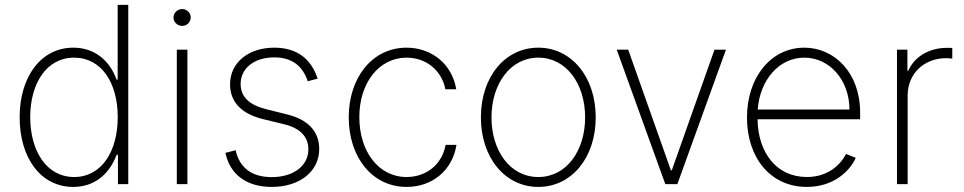

<svg xmlns="http://www.w3.org/2000/svg" viewBox="-20 -747 3910 779"><path d="M277 11.4C370.4 11.4 427.2 -48.7 453.1 -119H458.5V0H500.4V-727.3H457.4V-423.7H453.1C427.9 -494 370.7 -553.6 277.3 -553.6C146.3 -553.6 59.7 -435.7 59.7 -271.3C59.7 -106.2 145.2 11.4 277 11.4ZM280.9 -28.8C168.7 -28.8 102.6 -134.6 102.6 -271.7C102.6 -408.7 168.7 -513.1 280.9 -513.1C391.7 -513.1 457.7 -410.9 457.7 -271.7C457.7 -132.1 391.7 -28.8 280.9 -28.8Z M697.4 0H740.4V-545.5H697.4ZM719.1 -642C738.3 -642 753.9 -657.3 753.9 -676.1C753.9 -695 738.3 -710.2 719.1 -710.2C699.9 -710.2 683.9 -695 683.9 -676.1C683.9 -657.3 699.9 -642 719.1 -642Z M1268.8 -427.9C1242.5 -508.2 1185 -553.6 1092.7 -553.6C988.3 -553.6 913.4 -493.3 913.4 -405.2C913.4 -334.9 957.7 -285.5 1046.9 -263.8L1133.9 -242.5C1198.9 -226.6 1231.2 -191.4 1231.2 -141C1231.2 -74.9 1171.5 -28.4 1082.4 -28.4C1001.8 -28.4 951.7 -66.1 936.1 -137.4L894.5 -126.8C913.4 -38 981.2 11.4 1082.7 11.4C1196.4 11.4 1275.2 -51.8 1275.2 -142.4C1275.2 -212.7 1231.2 -261.4 1145.2 -282.7L1061.4 -303.6C990.4 -321 956.3 -354.8 956.3 -406.6C956.3 -470.5 1012.4 -514.2 1092.7 -514.2C1167.3 -514.2 1208.8 -476.9 1228.7 -417.3Z M1629.6 11.4C1736.2 11.4 1816.4 -58.2 1832 -159.1H1788C1773.8 -79.9 1709.5 -28.8 1629.6 -28.8C1515.6 -28.8 1437.9 -132.8 1437.9 -271.7C1437.9 -412.3 1518.8 -513.1 1629.6 -513.1C1711.6 -513.1 1773.1 -458.5 1786.9 -384.9H1831C1815 -485.4 1732.6 -553.6 1629.3 -553.6C1491.1 -553.6 1394.9 -432.9 1394.9 -271C1394.9 -109 1490.4 11.4 1629.6 11.4Z M2164.1 11.4C2299 11.4 2397 -107.2 2397 -271C2397 -434.7 2298.7 -553.6 2164.1 -553.6C2029.1 -553.6 1931.1 -435 1931.1 -271C1931.1 -107.2 2029.1 11.4 2164.1 11.4ZM2164.1 -28.8C2049.4 -28.8 1974.1 -135.7 1974.1 -271C1974.1 -405.5 2050.1 -513.1 2164.1 -513.1C2278.4 -513.1 2354 -405.9 2354 -271C2354 -135.7 2278.8 -28.8 2164.1 -28.8Z M2925.4 -545.5H2878.9L2705.6 -55.8H2702.1L2528.8 -545.5H2482.2L2679.3 0H2728.3Z M3253.6 11.4C3361.2 11.4 3427.2 -51.5 3452.1 -106.5L3412.6 -122.5C3392.4 -82 3342.3 -28.8 3253.6 -28.8C3129.6 -28.8 3055.4 -128.9 3053.6 -263.1H3469.8V-290.1C3469.8 -452.1 3365.4 -553.6 3243.3 -553.6C3108 -553.6 3010.7 -433.2 3010.7 -270.2C3010.7 -107.6 3105.5 11.4 3253.6 11.4ZM3054.3 -302.6C3062.9 -421.5 3139.9 -513.1 3243.3 -513.1C3346.9 -513.1 3426.5 -420.8 3426.5 -302.6Z M3619.3 0H3662.6V-359.4C3662.6 -447.4 3728.3 -511 3819.2 -511C3830.6 -511 3838.1 -509.6 3843.7 -508.9V-552.6C3837 -552.9 3829.5 -552.9 3821.7 -552.9C3749.6 -552.9 3688.9 -516 3665.5 -460.2H3661.6V-545.5H3619.3Z"/></svg>

Font: Karasuma Gothic
Style: Thin
Weight: 200
Designer: Rasmus Andersson / Ryoko Ishizuka
Foundry: rsms
Version: Version 1.00